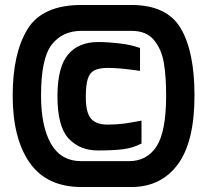

<svg xmlns="http://www.w3.org/2000/svg" viewBox="-20 -752 832 772"><path d="M31 -368Q31 -537 90.5 -634.5Q150 -732 308 -732H508Q651 -732 706.5 -638.5Q762 -545 762 -368Q762 -181 694.5 -90.5Q627 0 508 0H308Q168 0 99.5 -97.5Q31 -195 31 -368ZM498 -104Q571 -104 609.5 -163.5Q648 -223 648 -368Q648 -444 639 -498.5Q630 -553 599.5 -590.5Q569 -628 508 -628H308Q231 -628 188 -572.5Q145 -517 145 -368Q145 -244 185 -174Q225 -104 308 -104ZM211 -365Q211 -481 253 -532Q295 -583 375 -583Q413 -583 460.5 -577.5Q508 -572 543 -559V-467Q461 -479 415 -479Q379 -479 360 -469.5Q341 -460 333 -435Q325 -410 325 -362Q325 -300 345.5 -275.5Q366 -251 412 -251Q448 -251 478 -255Q508 -259 549 -267V-175Q515 -157 475 -152Q435 -147 374 -147Q301 -147 256 -195Q211 -243 211 -365Z"/></svg>

Font: Exo Black
Style: Regular
Weight: 900
Designer: Natanael Gama
Foundry: Natanael Gama
Version: Version 1.500; ttfautohint (v1.6)